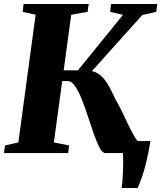

<svg xmlns="http://www.w3.org/2000/svg" viewBox="-26 -763 804 957"><path d="M580.5 174Q583 157.5 584.5 137Q586 116.5 587 93.5Q588 70.5 588 46.8Q588 23 586.5 0L554.5 -60H724Q714 -1.5 703.8 41.8Q693.5 85 682.5 116.8Q671.5 148.5 660.5 174ZM499.5 0Q485 0 471 -25.8Q457 -51.5 442.5 -92.8Q428 -134 413.2 -179.8Q398.5 -225.5 382.2 -266.5Q366 -307.5 348.5 -333.2Q331 -359 311 -359H230L237 -412.5H362.5L587 -689L523 -704L527.5 -743H758L753 -704L683 -688L386 -357L398.5 -410Q427.5 -412.5 448.8 -403.5Q470 -394.5 487.2 -375.5Q504.5 -356.5 519 -329.5Q533.5 -302.5 549 -269Q566.5 -239.5 583 -205Q599.5 -170.5 614.8 -138.2Q630 -106 644.5 -82Q659 -58 671.5 -49.5L712.5 -38L708.5 0ZM-6 0 -1 -38 65.5 -53 151.5 -689.5 87 -704 91.5 -743H416L410.5 -704L329 -689.5L242.5 -53L318.5 -38L313.5 0Z"/></svg>

Font: Merriweather 72pt Black
Style: Italic
Weight: 900
Italic angle: -7.8°
Version: Version 2.101